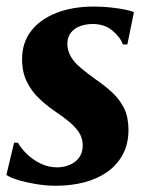

<svg xmlns="http://www.w3.org/2000/svg" viewBox="-23 -570 464 600"><path d="M375 -431H361Q353.5 -453 328.8 -474Q304 -495 267 -495Q246 -495 228 -488.5Q210 -482 199 -468.5Q188 -455 187.5 -434Q187.5 -412 198 -393.8Q208.5 -375.5 228.2 -358.8Q248 -342 274.5 -323Q304 -303 327.5 -281.2Q351 -259.5 364.8 -231.5Q378.5 -203.5 378.5 -164Q378.5 -121 361.2 -88.2Q344 -55.5 313.2 -33.5Q282.5 -11.5 241.2 -0.5Q200 10.5 151.5 10.5Q120.5 10.5 88.2 5Q56 -0.5 31.2 -8.2Q6.5 -16 -3 -23.5L21 -124H33Q42.5 -107 60.5 -89.2Q78.5 -71.5 103.2 -59.2Q128 -47 155.5 -47Q175.5 -47 194 -54.5Q212.5 -62 224 -77.2Q235.5 -92.5 235.5 -115.5Q235.5 -137.5 224.5 -155Q213.5 -172.5 193.5 -189.2Q173.5 -206 145.5 -224.5Q121.5 -241 98.5 -263Q75.5 -285 60.8 -314.8Q46 -344.5 46 -385.5Q46 -436 74 -472.8Q102 -509.5 152.8 -529.5Q203.5 -549.5 271 -549.5Q296.5 -549.5 322.2 -546.8Q348 -544 367.8 -540Q387.5 -536 395.5 -532Z"/></svg>

Font: Merriweather 60pt ExtraBold
Style: Italic
Weight: 800
Italic angle: -7.8°
Version: Version 2.101